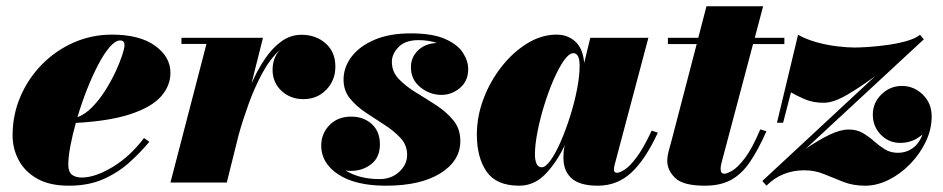

<svg xmlns="http://www.w3.org/2000/svg" viewBox="-20 -580 2995 610"><path d="M197 -57Q197 -34 208.5 -25Q220 -16 240 -16Q282 -16 337.5 -49.2Q393 -82.5 437.5 -141.5L454.5 -129.5Q427.5 -97 392 -64.8Q356.5 -32.5 309.2 -11.2Q262 10 198.5 10Q138 10 98.5 -12.2Q59 -34.5 39.5 -71Q20 -107.5 20 -150Q20 -215.5 45 -273.5Q70 -331.5 113.8 -375.8Q157.5 -420 214.5 -445Q271.5 -470 335.5 -470Q423.5 -470 472.5 -434.8Q521.5 -399.5 521.5 -349Q521.5 -307.5 491.8 -273.8Q462 -240 395.8 -217.8Q329.5 -195.5 221 -189.5Q210 -150.5 203.5 -115.8Q197 -81 197 -57ZM362 -451.5Q346.5 -451.5 328.2 -430.2Q310 -409 291.5 -373.5Q273 -338 256 -294.8Q239 -251.5 226 -207.5Q251 -217 273.5 -240.2Q296 -263.5 314.5 -292.8Q333 -322 346.8 -351.5Q360.5 -381 368 -403.8Q375.5 -426.5 375.5 -436Q375.5 -451.5 362 -451.5Z M636 -440.5H556.5V-460H815.5L779 -314.5Q797.5 -357 821.2 -392.2Q845 -427.5 874 -448.5Q903 -469.5 938 -469.5Q983.5 -469.5 1014.5 -442.2Q1045.5 -415 1045.5 -368.5Q1045.5 -324.5 1016.5 -294.8Q987.5 -265 944 -265Q903 -265 874.5 -291.2Q846 -317.5 846 -358.5Q846 -396.5 870 -422Q838.5 -394 813.5 -347.8Q788.5 -301.5 769.8 -249.5Q751 -197.5 738.5 -152.5L700.5 0H521.5Z M1442.5 -132Q1442.5 -69 1379.2 -29.5Q1316 10 1206 10Q1109.5 10 1055 -25.8Q1000.5 -61.5 1000.5 -117.5Q1000.5 -155.5 1026.8 -182.5Q1053 -209.5 1095.5 -209.5Q1135 -209.5 1161 -186Q1187 -162.5 1187 -121.5Q1187 -80 1159.5 -58.5Q1132 -37 1094.5 -37Q1086 -37 1077.5 -38.5Q1122 -11 1185.5 -11Q1223.5 -11 1248.5 -34.2Q1273.5 -57.5 1273.5 -88Q1273.5 -118.5 1253 -141Q1232.5 -163.5 1202.5 -182.8Q1172.5 -202 1142.5 -222Q1112.5 -242 1092 -267Q1071.5 -292 1071.5 -327Q1071.5 -366.5 1097 -400Q1122.5 -433.5 1170.2 -453.8Q1218 -474 1284.5 -474Q1353.5 -474 1393.5 -456.5Q1433.5 -439 1450.5 -412.8Q1467.5 -386.5 1467.5 -360.5Q1467.5 -322.5 1441.2 -300.5Q1415 -278.5 1382.5 -278.5Q1345.5 -278.5 1315.5 -302.8Q1285.5 -327 1285.5 -366.5Q1285.5 -398 1308.2 -420Q1331 -442 1368.5 -443.5Q1341.5 -452.5 1309.5 -452.5Q1267.5 -452.5 1246.2 -430.5Q1225 -408.5 1225 -383.5Q1225 -352 1247 -329Q1269 -306 1301.5 -286.2Q1334 -266.5 1366.2 -245.5Q1398.5 -224.5 1420.5 -197.5Q1442.5 -170.5 1442.5 -132Z M2070 -158.5Q2030 -72 1985.2 -31Q1940.5 10 1879.5 10Q1822.5 10 1796.2 -13.2Q1770 -36.5 1770 -79.5Q1770 -90 1770.8 -97.5Q1771.5 -105 1772.5 -110L1775 -120Q1750 -66.5 1714 -28.2Q1678 10 1629.5 10Q1557 10 1526 -34.8Q1495 -79.5 1495 -152.5Q1495 -210 1516.2 -266.2Q1537.5 -322.5 1573.8 -368.5Q1610 -414.5 1655.2 -442.2Q1700.5 -470 1748.5 -470Q1783.5 -470 1807.8 -448Q1832 -426 1836 -380L1855.5 -460H2040L1932.5 -55.5Q1930.5 -48 1930.5 -41Q1930.5 -31 1940.5 -31Q1948.5 -31 1964.5 -41Q1980.5 -51 2002.2 -79.8Q2024 -108.5 2050.5 -165ZM1821.5 -371Q1821.5 -411 1801.5 -411Q1788 -411 1771.8 -388Q1755.5 -365 1739.2 -327.8Q1723 -290.5 1709.5 -247.2Q1696 -204 1687.8 -162Q1679.5 -120 1679.5 -88.5Q1679.5 -72 1684.5 -60.2Q1689.5 -48.5 1701 -48.5Q1713.5 -48.5 1729.5 -71Q1745.5 -93.5 1761.5 -130.2Q1777.5 -167 1791.2 -210.2Q1805 -253.5 1813.2 -295.8Q1821.5 -338 1821.5 -371Z M2415 -163Q2388.5 -103 2362.2 -64.8Q2336 -26.5 2302.2 -8.2Q2268.5 10 2219.5 10Q2150.5 10 2125.2 -14.5Q2100 -39 2100 -68.5Q2100 -84 2105 -102Q2110 -120 2114 -135L2193.5 -440H2102V-460H2198.5L2224.5 -560H2404.5L2378 -460H2472V-440H2372.5L2274 -69Q2272.5 -63.5 2271 -56.8Q2269.5 -50 2269.5 -43.5Q2269.5 -28 2281.5 -28Q2289.5 -28 2306.8 -38Q2324 -48 2347 -78.2Q2370 -108.5 2395.5 -169Z M2448.5 -190 2515.5 -469.5Q2542.5 -454.5 2575.5 -445.5Q2608.5 -436.5 2640.2 -432.8Q2672 -429 2695 -429Q2713 -429 2741.8 -431Q2770.5 -433 2802 -437.5Q2833.5 -442 2860.8 -449.8Q2888 -457.5 2903 -469.5L2915 -455L2540 -107.5Q2580.5 -135 2615.2 -151.8Q2650 -168.5 2676 -168.5Q2702.5 -168.5 2721.5 -157.2Q2740.5 -146 2756.8 -131.5Q2773 -117 2791 -105.8Q2809 -94.5 2833 -94.5Q2858.5 -94.5 2879.2 -109Q2900 -123.5 2911 -153Q2880.5 -126 2840 -126Q2804 -126 2778.5 -152Q2753 -178 2753 -216Q2753 -253.5 2780.5 -280.2Q2808 -307 2845.5 -307Q2883.5 -307 2911.8 -279.5Q2940 -252 2940 -210Q2940 -169 2921.2 -129.8Q2902.5 -90.5 2871.5 -58.8Q2840.5 -27 2803.2 -8.5Q2766 10 2728.5 10Q2690.5 10 2659.2 -2.2Q2628 -14.5 2598.2 -26.8Q2568.5 -39 2535.5 -39Q2464 -39 2415 10L2402 -5L2760.5 -338Q2713.5 -303.5 2670.8 -278.5Q2628 -253.5 2597 -253.5Q2564 -253.5 2538.2 -264.2Q2512.5 -275 2493 -286.5L2468 -190Z"/></svg>

Font: Bodoni* 11pt Fatface
Style: Italic
Weight: 900
Italic angle: -13°
Version: Version 2.3